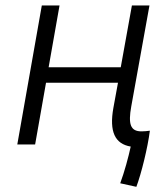

<svg xmlns="http://www.w3.org/2000/svg" viewBox="-20 -538 626 715"><path d="M487.8 157.7C506.3 108.4 530.3 11.2 538.1 -51.3C527.3 -49.8 517.1 -48.8 506.8 -48.8C465.3 -48.8 457 -76.2 468.8 -141.6L536.6 -517.6H471.2L429.7 -287.6H161.1L201.7 -517.6H135.7L44.4 0H110.8L151.4 -230H419.4L402.3 -136.7C386.2 -47.4 408.2 -2 466.8 7.8C458 47.9 443.8 101.1 427.7 144.5Z"/></svg>

Font: Cascadia Code NF Light
Style: Italic
Weight: 300
Italic angle: -10°
Monospace: yes
Designer: Aaron Bell
Foundry: Saja Typeworks
Version: Version 2404.023